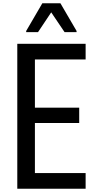

<svg xmlns="http://www.w3.org/2000/svg" viewBox="-20 -1052 588 1166"><path d="M85 94V-786H500V-691H192V-398H461V-305H192V-1H500V94ZM139 -857V-864L237 -1032H347L445 -864V-857H372L291 -977L211 -857Z"/></svg>

Font: Farlight84_Sys_V01
Style: Regular
Weight: 400
Designer: Ryoko NISHIZUKA  (kana, bopomofo & ideographs); Paul D. Hunt (Latin, Greek & Cyrillic); Sandoll Communications , Soo-you
Foundry: Adobe
Version: Version 2.004;October 29, 2024;FontCreator 14.0.0.2814 64-bi